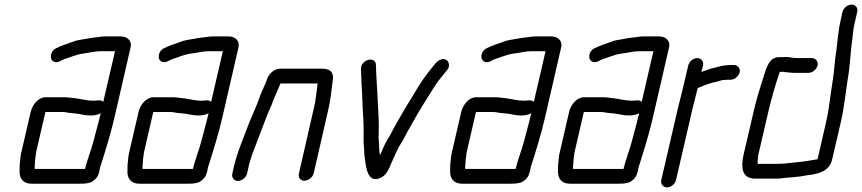

<svg xmlns="http://www.w3.org/2000/svg" viewBox="-20 -760 3740 833"><path d="M417 -269 413 -253C405 -218 392 -174 384 -142C372 -98 359 -69 349 -27H131C130 -28 131 -30 130 -32C132 -48 131 -68 135 -85C135 -90 136 -96 137 -101L177 -274H249C254 -274 259 -274 264 -273L282 -270C289 -269 296 -269 305 -268C328 -266 347 -259 370 -259C388 -259 404 -261 417 -269ZM385 -323C359 -323 330 -331 305 -334L287 -336C279 -337 271 -338 264 -338H177C148 -338 121 -308 113 -274L73 -101C71 -94 70 -87 69 -80L67 -60C65 -48 65 -30 65 -19C63 13 80 37 116 37H326C341 37 349 37 363 34C381 32 404 12 408 -7C411 -14 412 -21 413 -27C414 -32 415 -38 418 -45C438 -109 461 -181 477 -252L547 -556C553 -582 533 -602 504 -602H434C427 -602 419 -601 412 -600C393 -597 373 -596 356 -592C333 -588 311 -586 291 -577C266 -568 245 -562 222 -550C195 -535 193 -497 218 -491C235 -487 247 -500 260 -504C285 -511 309 -523 337 -527C364 -530 392 -538 419 -538H479L428 -318C417 -329 404 -323 385 -323Z M885 -269 881 -253C873 -218 860 -174 852 -142C840 -98 827 -69 817 -27H599C598 -28 599 -30 598 -32C600 -48 599 -68 603 -85C603 -90 604 -96 605 -101L645 -274H717C722 -274 727 -274 732 -273L750 -270C757 -269 764 -269 773 -268C796 -266 815 -259 838 -259C856 -259 872 -261 885 -269ZM853 -323C827 -323 798 -331 773 -334L755 -336C747 -337 739 -338 732 -338H645C616 -338 589 -308 581 -274L541 -101C539 -94 538 -87 537 -80L535 -60C533 -48 533 -30 533 -19C531 13 548 37 584 37H794C809 37 817 37 831 34C849 32 872 12 876 -7C879 -14 880 -21 881 -27C882 -32 883 -38 886 -45C906 -109 929 -181 945 -252L1015 -556C1021 -582 1001 -602 972 -602H902C895 -602 887 -601 880 -600C861 -597 841 -596 824 -592C801 -588 779 -586 759 -577C734 -568 713 -562 690 -550C663 -535 661 -497 686 -491C703 -487 715 -500 728 -504C753 -511 777 -523 805 -527C832 -530 860 -538 887 -538H947L896 -318C885 -329 872 -323 853 -323Z M1052 -7 1058 -34C1059 -39 1060 -47 1064 -58C1067 -69 1070 -78 1073 -87C1092 -139 1115 -196 1134 -247C1143 -273 1157 -298 1165 -323C1175 -348 1187 -373 1197 -398H1358C1353 -363 1351 -330 1342 -292L1277 -8C1273 9 1282 24 1300 24C1318 24 1337 9 1341 -8L1406 -292C1415 -331 1418 -371 1423 -406C1430 -443 1417 -462 1377 -462H1201C1170 -464 1145 -440 1137 -412C1136 -409 1135 -406 1133 -401C1123 -377 1111 -354 1103 -329C1092 -298 1074 -260 1061 -227C1038 -165 1010 -103 994 -34L988 -7C984 10 995 25 1012 25C1029 25 1048 10 1052 -7Z M1546 -462C1547 -420 1549 -395 1551 -352C1553 -309 1554 -268 1557 -228C1559 -199 1556 -163 1558 -133C1561 -112 1559 -93 1563 -72C1568 -36 1574 37 1630 12C1652 2 1660 -13 1671 -36C1679 -57 1692 -82 1702 -106C1712 -129 1727 -146 1737 -168C1748 -191 1766 -219 1778 -242C1804 -289 1832 -331 1859 -375C1875 -401 1890 -420 1909 -443L1919 -455C1934 -472 1928 -491 1918 -499C1904 -510 1883 -500 1872 -488L1862 -476C1848 -460 1846 -455 1834 -441C1807 -406 1782 -363 1758 -323C1738 -292 1719 -257 1699 -223C1684 -198 1678 -180 1663 -158C1650 -138 1639 -110 1629 -87C1626 -97 1625 -111 1625 -121C1625 -142 1621 -158 1623 -182C1625 -232 1621 -271 1619 -320C1617 -373 1612 -426 1611 -478C1611 -518 1546 -503 1546 -462Z M2285 -269 2281 -253C2273 -218 2260 -174 2252 -142C2240 -98 2227 -69 2217 -27H1999C1998 -28 1999 -30 1998 -32C2000 -48 1999 -68 2003 -85C2003 -90 2004 -96 2005 -101L2045 -274H2117C2122 -274 2127 -274 2132 -273L2150 -270C2157 -269 2164 -269 2173 -268C2196 -266 2215 -259 2238 -259C2256 -259 2272 -261 2285 -269ZM2253 -323C2227 -323 2198 -331 2173 -334L2155 -336C2147 -337 2139 -338 2132 -338H2045C2016 -338 1989 -308 1981 -274L1941 -101C1939 -94 1938 -87 1937 -80L1935 -60C1933 -48 1933 -30 1933 -19C1931 13 1948 37 1984 37H2194C2209 37 2217 37 2231 34C2249 32 2272 12 2276 -7C2279 -14 2280 -21 2281 -27C2282 -32 2283 -38 2286 -45C2306 -109 2329 -181 2345 -252L2415 -556C2421 -582 2401 -602 2372 -602H2302C2295 -602 2287 -601 2280 -600C2261 -597 2241 -596 2224 -592C2201 -588 2179 -586 2159 -577C2134 -568 2113 -562 2090 -550C2063 -535 2061 -497 2086 -491C2103 -487 2115 -500 2128 -504C2153 -511 2177 -523 2205 -527C2232 -530 2260 -538 2287 -538H2347L2296 -318C2285 -329 2272 -323 2253 -323Z M2753 -269 2749 -253C2741 -218 2728 -174 2720 -142C2708 -98 2695 -69 2685 -27H2467C2466 -28 2467 -30 2466 -32C2468 -48 2467 -68 2471 -85C2471 -90 2472 -96 2473 -101L2513 -274H2585C2590 -274 2595 -274 2600 -273L2618 -270C2625 -269 2632 -269 2641 -268C2664 -266 2683 -259 2706 -259C2724 -259 2740 -261 2753 -269ZM2721 -323C2695 -323 2666 -331 2641 -334L2623 -336C2615 -337 2607 -338 2600 -338H2513C2484 -338 2457 -308 2449 -274L2409 -101C2407 -94 2406 -87 2405 -80L2403 -60C2401 -48 2401 -30 2401 -19C2399 13 2416 37 2452 37H2662C2677 37 2685 37 2699 34C2717 32 2740 12 2744 -7C2747 -14 2748 -21 2749 -27C2750 -32 2751 -38 2754 -45C2774 -109 2797 -181 2813 -252L2883 -556C2889 -582 2869 -602 2840 -602H2770C2763 -602 2755 -601 2748 -600C2729 -597 2709 -596 2692 -592C2669 -588 2647 -586 2627 -577C2602 -568 2581 -562 2558 -550C2531 -535 2529 -497 2554 -491C2571 -487 2583 -500 2596 -504C2621 -511 2645 -523 2673 -527C2700 -530 2728 -538 2755 -538H2815L2764 -318C2753 -329 2740 -323 2721 -323Z M2966 -476 2942 -374C2937 -351 2928 -320 2922 -294L2849 21C2845 38 2857 53 2874 53C2891 53 2909 38 2913 21L2986 -295C2992 -320 3001 -351 3006 -374L3007 -378C3010 -379 3013 -380 3015 -381C3037 -391 3065 -401 3091 -406L3112 -412C3117 -413 3121 -413 3124 -413C3129 -414 3135 -414 3140 -414H3150C3167 -414 3185 -429 3189 -446C3193 -463 3181 -478 3164 -478H3154C3147 -478 3141 -478 3135 -477C3128 -477 3120 -476 3111 -474C3094 -469 3081 -467 3064 -462L3035 -452C3031 -451 3026 -449 3023 -448L3030 -476C3034 -493 3023 -508 3005 -508C2987 -508 2970 -493 2966 -476Z M3502 -508H3438C3419 -508 3405 -513 3387 -513C3383 -512 3379 -512 3374 -512H3359C3319 -512 3305 -468 3294 -431C3278 -381 3264 -337 3251 -282L3207 -93C3193 -33 3198 15 3257 15H3337C3347 15 3357 15 3366 14C3402 9 3442 9 3477 1C3526 -4 3578 -15 3590 -67L3627 -226C3645 -304 3650 -374 3663 -449C3669 -497 3671 -545 3678 -591C3681 -613 3681 -629 3686 -651L3699 -708C3703 -725 3693 -740 3675 -740C3657 -740 3639 -725 3635 -708L3623 -652C3621 -643 3620 -634 3619 -626L3616 -606C3613 -583 3612 -566 3609 -544C3601 -498 3600 -453 3592 -405C3582 -348 3578 -289 3563 -226L3527 -69C3499 -65 3472 -59 3444 -57C3412 -54 3385 -49 3351 -49H3267C3267 -50 3268 -51 3267 -52C3267 -61 3267 -68 3269 -78C3269 -83 3270 -88 3271 -93L3315 -282C3329 -341 3345 -395 3363 -448C3368 -448 3373 -448 3377 -449C3378 -449 3378 -449 3379 -448C3391 -447 3410 -444 3424 -444H3488C3505 -444 3523 -459 3527 -476C3531 -493 3519 -508 3502 -508Z"/></svg>

Font: Electronic
Style: SeBdIt
Weight: 600
Version: Version 1.011